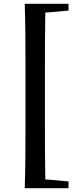

<svg xmlns="http://www.w3.org/2000/svg" viewBox="-20 -819 412 1017"><path d="M166 178H343V142L220 131C218 28 218 -75 218 -177V-445C218 -548 218 -651 220 -752L343 -763V-799H111C115 -682 115 -562 115 -445V-177C115 -57 115 62 111 178Z"/></svg>

Font: Noto Serif CJK KR
Style: Bold
Weight: 700
Designer: Ryoko NISHIZUKA 西塚涼子 (kana & ideographs); Frank Grießhammer (Latin, Greek & Cyrillic); Wenlong ZHANG 张文龙 (bopomofo); San
Foundry: Adobe
Version: Version 2.001;hotconv 1.1.0;makeotfexe 2.6.0